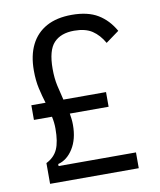

<svg xmlns="http://www.w3.org/2000/svg" viewBox="-81 -774 697 838"><g transform="rotate(-10 267.5 -355.0)"><path d="M466 0H73V-92Q109 -110 123.5 -142.5Q138 -175 138 -233Q138 -247 136.5 -260.5Q135 -274 132 -287H52V-352H115Q105 -384 97 -419.5Q89 -455 89 -499Q89 -566 112.5 -613Q136 -660 181.5 -685Q227 -710 294 -710Q365 -710 409.5 -683Q454 -656 482 -606L423 -563Q402 -600 372 -620Q342 -640 292 -640Q233 -640 202 -607Q171 -574 171 -492Q171 -450 178.5 -416.5Q186 -383 194 -352H383V-287H211Q213 -275 214.5 -262.5Q216 -250 216 -236Q216 -173 189.5 -131Q163 -89 123 -79V-70H466Z"/></g></svg>

Font: IBM Plex Sans Condensed
Style: Regular
Weight: 400
Width: 3
Designer: Mike Abbink, Paul van der Laan, Pieter van Rosmalen
Foundry: Bold Monday
Version: Version 3.201